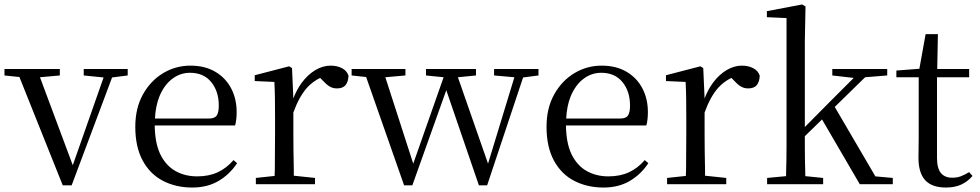

<svg xmlns="http://www.w3.org/2000/svg" viewBox="-28 -825 4388 860"><path d="M253 5 59 -480 -8 -487V-516H240V-487L151 -479L298 -85L436 -478L347 -487V-516H544V-487L474 -478L293 5Z M833 15Q760 15 702 -15Q644 -45 611 -106Q578 -167 578 -257Q578 -341 612.5 -402.5Q647 -464 703 -497.5Q759 -531 825 -531Q890 -531 936.5 -503.5Q983 -476 1007.5 -429Q1032 -382 1032 -323Q1032 -287 1025 -263H665Q666 -186 689 -136Q714 -84 757 -59.5Q800 -35 855 -35Q908 -35 947.5 -53.5Q987 -72 1018 -108L1034 -94Q1001 -44 951 -14.5Q901 15 833 15ZM666 -294H907Q934 -294 943 -308Q952 -322 952 -352Q952 -416 918 -457.5Q884 -499 823 -499Q779 -499 743 -471.5Q707 -444 686 -393Q669 -351 666 -294Z M1118 0V-28L1202 -37Q1202 -50 1203 -65Q1203 -106 1203.5 -150.5Q1204 -195 1204 -229V-289Q1204 -341 1203.5 -381Q1203 -421 1201 -458L1113 -462V-488L1267 -528L1280 -520L1286 -384Q1301 -424 1324 -455Q1351 -491 1384.5 -511Q1418 -531 1453 -531Q1482 -531 1504 -519.5Q1526 -508 1533 -486Q1532 -459 1520 -444Q1508 -429 1481 -429Q1462 -429 1447 -438.5Q1432 -448 1415 -467L1406 -476Q1373 -460 1348 -433Q1312 -393 1286 -321V-229Q1286 -195 1286.5 -150.5Q1287 -106 1288 -65Q1288 -50 1288 -38L1383 -28V0Z M1782 5 1612 -480 1547 -487V-516H1788V-487L1698 -479L1823 -92L1959 -479L1880 -487V-516H2104V-487L2023 -479L2158 -92L2276 -479L2185 -487V-516H2384V-487L2315 -478L2154 5H2117L1971 -421L1819 5Z M2675 15Q2602 15 2544 -15Q2486 -45 2453 -106Q2420 -167 2420 -257Q2420 -341 2454.5 -402.5Q2489 -464 2545 -497.5Q2601 -531 2667 -531Q2732 -531 2778.5 -503.5Q2825 -476 2849.5 -429Q2874 -382 2874 -323Q2874 -287 2867 -263H2507Q2508 -186 2531 -136Q2556 -84 2599 -59.5Q2642 -35 2697 -35Q2750 -35 2789.5 -53.5Q2829 -72 2860 -108L2876 -94Q2843 -44 2793 -14.5Q2743 15 2675 15ZM2508 -294H2749Q2776 -294 2785 -308Q2794 -322 2794 -352Q2794 -416 2760 -457.5Q2726 -499 2665 -499Q2621 -499 2585 -471.5Q2549 -444 2528 -393Q2511 -351 2508 -294Z M2960 0V-28L3044 -37Q3044 -50 3045 -65Q3045 -106 3045.5 -150.5Q3046 -195 3046 -229V-289Q3046 -341 3045.5 -381Q3045 -421 3043 -458L2955 -462V-488L3109 -528L3122 -520L3128 -384Q3143 -424 3166 -455Q3193 -491 3226.5 -511Q3260 -531 3295 -531Q3324 -531 3346 -519.5Q3368 -508 3375 -486Q3374 -459 3362 -444Q3350 -429 3323 -429Q3304 -429 3289 -438.5Q3274 -448 3257 -467L3248 -476Q3215 -460 3190 -433Q3154 -393 3128 -321V-229Q3128 -195 3128.5 -150.5Q3129 -106 3130 -65Q3130 -50 3130 -38L3225 -28V0Z M3408 0V-28L3493 -36Q3493 -42 3493 -48Q3494 -77 3494.5 -108.5Q3495 -140 3495 -172V-744L3407 -748V-775L3565 -805L3580 -796L3577 -641V-256L3687 -367L3796 -476L3700 -487V-516H3946V-487L3847 -479L3711 -346L3893 -35L3971 -28V0H3823L3654 -290L3577 -215V-173Q3577 -141 3577.5 -109Q3578 -77 3579 -48Q3579 -42 3579 -36L3659 -28V0Z M4209 15Q4146 15 4116 -18Q4086 -51 4086 -118Q4086 -142 4086.5 -161Q4087 -180 4087 -207V-479H3987V-509L4090 -517L4118 -672H4173L4170 -516H4313V-479H4169V-118Q4169 -71 4186.5 -50Q4204 -29 4237 -29Q4259 -29 4276 -35.5Q4293 -42 4313 -54L4328 -37Q4307 -12 4278 1.5Q4249 15 4209 15Z"/></svg>

Font: Early Summer Mincho
Style: Regular
Weight: 400
Designer: GuiWonder
Version: Version 1.002